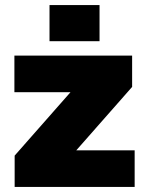

<svg xmlns="http://www.w3.org/2000/svg" viewBox="-20 -740 591 760"><path d="M38 0H513V-145H282L503 -396V-520H37V-375H259L38 -124ZM176 -577H374V-720H176Z"/></svg>

Font: Aspekta 950
Style: Regular
Weight: 950
Designer: Ivo Dolenc
Version: Version 2.000